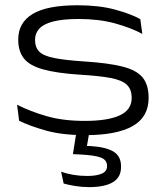

<svg xmlns="http://www.w3.org/2000/svg" viewBox="-20 -512 645 748"><path d="M312.5 14.5Q223 14.5 159.5 -3.2Q96 -21 54.5 -41.5L46.5 -104Q97.5 -78 161.5 -59.5Q225.5 -41 310 -41Q400 -41 446.5 -62.5Q493 -84 493 -130.5Q493 -163.5 474.5 -181.5Q456 -199.5 412 -208Q368 -216.5 291.5 -221Q200 -227 147.5 -241.8Q95 -256.5 73 -284.5Q51 -312.5 51 -357.5V-358Q51 -424 107.5 -457.8Q164 -491.5 282 -491.5Q365.5 -491.5 427.5 -474.8Q489.5 -458 526.5 -437.5L534.5 -380Q489.5 -404 427.8 -421Q366 -438 286.5 -438Q224.5 -438 187 -428.2Q149.5 -418.5 133 -400.2Q116.5 -382 116.5 -357Q116.5 -327.5 132.8 -311Q149 -294.5 191 -286Q233 -277.5 309.5 -272.5Q403 -266.5 457.8 -252.5Q512.5 -238.5 535.8 -210Q559 -181.5 559 -130.5Q559 -56 496.8 -20.8Q434.5 14.5 312.5 14.5ZM329.5 -5.5 315 78 293 56.5Q303 56.5 313 56.5Q323 56.5 333 57Q394 61 422.8 79Q451.5 97 451.5 135.5V139Q451.5 179 419.5 198Q387.5 217 327 217Q299 217 272.2 212.5Q245.5 208 228 203L218 157Q240.5 165 266 169.2Q291.5 173.5 320 173.5Q356 173.5 376.5 164.5Q397 155.5 397 136V134Q397 111.5 373.8 102.2Q350.5 93 295.5 90Q286 89.5 278.8 89.2Q271.5 89 264 88.5L279 -5.5Z"/></svg>

Font: Anek Latin Expanded Light
Style: Regular
Weight: 300
Width: 7
Designer: Yesha Goshar
Foundry: Ek Type
Version: Version 1.003